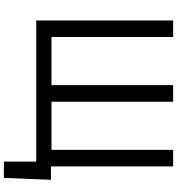

<svg xmlns="http://www.w3.org/2000/svg" viewBox="20 -788 939 1020"><g transform="rotate(90 490.0 -277.5)"><path d="M934.7 -78.1 924.7 171.9H838.1V0H88.1V-727.3H176.1V-81H431.8V-727.3H519.9V-81H775.6V-727.3H863.6V-78.1Z"/></g></svg>

Font: Inter UI
Style: Regular
Weight: 400
Designer: Rasmus Andersson
Foundry: rsms
Version: 3.2;8d6f07862